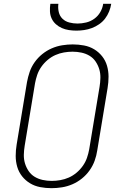

<svg xmlns="http://www.w3.org/2000/svg" viewBox="-20 -975 640 1003"><path d="M249 8Q219 8 190 2.5Q161 -3 137 -17.5Q113 -32 95.5 -54Q78 -76 70 -103.5Q62 -131 62 -160.5Q62 -190 67 -220L121 -546Q126 -573 135 -599.5Q144 -626 161 -650Q178 -674 201 -692.5Q224 -711 250.5 -722.5Q277 -734 305 -738.5Q333 -743 360 -743Q390 -743 419 -737.5Q448 -732 472 -717.5Q496 -703 513.5 -681Q531 -659 539 -631.5Q547 -604 547 -574.5Q547 -545 542 -515L488 -189Q484 -162 474.5 -135.5Q465 -109 448 -85Q431 -61 408 -42.5Q385 -24 358.5 -12.5Q332 -1 304 3.5Q276 8 249 8ZM250 -30Q272 -30 295 -34Q318 -38 339.5 -47.5Q361 -57 380 -73Q399 -89 413 -109Q427 -129 434.5 -151Q442 -173 446 -195L500 -521Q504 -545 504.5 -568.5Q505 -592 498.5 -613.5Q492 -635 479.5 -653.5Q467 -672 448 -683.5Q429 -695 406 -700Q383 -705 359 -705Q337 -705 314 -701Q291 -697 269.5 -687.5Q248 -678 229 -662Q210 -646 196 -626Q182 -606 174.5 -584Q167 -562 163 -540L109 -214Q105 -190 104.5 -166.5Q104 -143 110.5 -121.5Q117 -100 129.5 -81.5Q142 -63 161 -51.5Q180 -40 203 -35Q226 -30 250 -30ZM379 -815Q359 -815 339.5 -818Q320 -821 303 -828.5Q286 -836 272 -848.5Q258 -861 250 -878Q242 -895 241 -915Q240 -935 243 -955H285Q282 -933 287 -912Q292 -891 306.5 -877Q321 -863 342 -857.5Q363 -852 385 -852Q407 -852 430 -857.5Q453 -863 472.5 -877Q492 -891 504 -912Q516 -933 519 -955H561Q558 -935 550 -915Q542 -895 529 -878Q516 -861 498 -848.5Q480 -836 460 -828.5Q440 -821 419.5 -818Q399 -815 379 -815Z"/></svg>

Font: Iosevka Extralight Extended
Style: Italic
Weight: 200
Width: 7
Italic angle: -9°
Monospace: yes
Designer: Belleve Invis
Foundry: Belleve Invis
Version: Version 32.5.0; ttfautohint (v1.8.4)